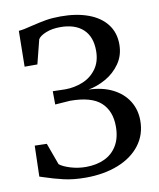

<svg xmlns="http://www.w3.org/2000/svg" viewBox="-85 -818 740 896"><g transform="rotate(-10 285.0 -370.0)"><path d="M54.5 -26 36 -32 40 -178 97 -176.5 134.5 -73.5Q151 -60 186.2 -49.2Q221.5 -38.5 258.5 -38.5Q308.5 -38.5 346.8 -56.2Q385 -74 406.8 -110.5Q428.5 -147 428.5 -200.5Q428.5 -274.5 383.8 -315Q339 -355.5 238.5 -355.5L167.5 -350.5L167 -413.5L225.5 -412Q269 -412 308.8 -428Q348.5 -444 373.8 -478.5Q399 -513 399 -564.5Q399 -631.5 360.8 -666.8Q322.5 -702 253 -702Q214.5 -702 185.5 -690.5Q156.5 -679 147 -663.5L118 -549H57.5L60 -718.5Q82.5 -720 124 -731Q163 -740.5 193.5 -745.8Q224 -751 263.5 -751Q338.5 -751 394.2 -730.5Q450 -710 480.5 -670.5Q511 -631 511 -575.5Q511 -523.5 483.8 -484.5Q456.5 -445.5 415.5 -422.5Q374.5 -399.5 332.5 -392Q398.5 -390 446.5 -365.8Q494.5 -341.5 520 -300.5Q545.5 -259.5 545.5 -207.5Q545.5 -141.5 507.8 -92Q470 -42.5 402.8 -16Q335.5 10.5 249.5 10.5Q191.5 10.5 146 0Q100.5 -10.5 54.5 -26Z"/></g></svg>

Font: Merriweather 12pt
Style: Regular
Weight: 400
Designer: Eben Sorkin
Foundry: Eben Sorkin
Version: Version 2.100